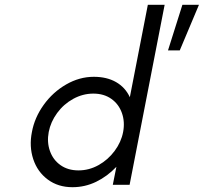

<svg xmlns="http://www.w3.org/2000/svg" viewBox="-20 -770 849 800"><path d="M113 -220Q124 -280 162 -333Q200 -386 255.5 -418Q311 -450 371 -450Q425 -450 463.5 -428Q502 -406 521 -365L596 -750H666L520 0H450L465 -75Q427 -35 380.5 -12.5Q334 10 282 10Q222 10 179 -22Q136 -54 118.5 -107Q101 -160 113 -220ZM493 -220Q501 -262 488 -299Q475 -336 444 -358Q413 -380 369 -380Q325 -380 285 -358Q245 -336 218 -299Q191 -262 183 -220Q175 -178 188 -141Q201 -104 232 -82Q263 -60 307 -60Q351 -60 390.5 -82Q430 -104 457.5 -141Q485 -178 493 -220ZM740 -750H809L729 -560H680Z"/></svg>

Font: Teachers[wght] Italic
Style: Regular
Weight: 400
Designer: Alfredo Marco Pradil & Chank Diesel
Version: Version 1.000;Glyphs 3.1.2 (3151)